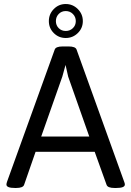

<svg xmlns="http://www.w3.org/2000/svg" viewBox="-20 -933 653 955"><path d="M185 -254H424L319 -552L306 -610L290 -552ZM342.5 -793Q357 -807 357 -828Q357 -849 342.5 -863.5Q328 -878 307 -878Q286 -878 272 -863.5Q258 -849 258 -828Q258 -807 272 -793Q286 -779 307 -779Q328 -779 342.5 -793ZM601 -15Q601 2 558 2H550Q515 2 510 -14L451 -178H157L100 -14Q95 2 60 2H55Q12 2 12 -15Q12 -20 15 -29L252 -686Q257 -702 292 -702H321Q356 -702 361 -686L598 -28Q601 -21 601 -15ZM367 -888Q392 -863 392 -828Q392 -793 367 -768.5Q342 -744 307 -744Q272 -744 247.5 -768.5Q223 -793 223 -828Q223 -863 247.5 -888Q272 -913 307 -913Q342 -913 367 -888Z"/></svg>

Font: mmAsap
Style: Regular
Weight: 400
Designer: Pablo Cosgaya
Foundry: Omnibus-Type
Version: Version 1.001